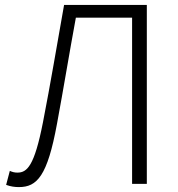

<svg xmlns="http://www.w3.org/2000/svg" viewBox="-20 -749 724 782"><path d="M57 13C131 13 173 -32 212 -244C239 -389 262 -531 289 -677H518V0H578V-729H241C211 -560 186 -410 155 -251C120 -72 90 -46 51 -46C40 -46 31 -48 20 -53L5 4C24 11 41 13 57 13Z"/></svg>

Font: Noto Sans CJK SC Light
Style: Regular
Weight: 300
Designer: Ryoko NISHIZUKA 西塚涼子 (kana, bopomofo & ideographs); Paul D. Hunt (Latin, Greek & Cyrillic); Sandoll Communications 산돌커뮤니
Foundry: Adobe
Version: Version 2.004;hotconv 1.0.118;makeotfexe 2.5.65603